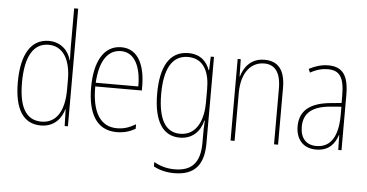

<svg xmlns="http://www.w3.org/2000/svg" viewBox="-61 -943 2360 1236"><g transform="rotate(5 1119.0 -325.5)"><path d="M221 -56C310 -56 354 -116 370 -174H372L375 -66H396V-826H370V-577C370 -549 371 -522 372 -491H370C356 -547 308 -603 227 -603C114 -603 50 -505 50 -321C50 -148 107 -56 221 -56ZM223 -81C121 -81 77 -167 77 -321C77 -491 130 -578 227 -578C319 -578 370 -496 370 -366V-300C370 -166 322 -81 223 -81Z M695 -603C578 -603 523 -489 523 -329C523 -163 580 -56 711 -56C759 -56 797 -68 832 -88V-117C789 -92 754 -81 711 -81C603 -81 548 -172 549 -337H850V-364C850 -490 809 -603 695 -603ZM695 -578C786 -578 826 -483 825 -361H550C558 -506 612 -578 695 -578Z M1128 -603C1005 -603 950 -498 950 -326C950 -144 1012 -56 1119 -56C1199 -56 1250 -106 1268 -179H1271C1268 -138 1268 -113 1268 -80V-34C1268 90 1217 150 1104 150C1050 150 1009 136 970 115V143C1007 163 1050 175 1104 175C1238 175 1294 101 1294 -34V-593H1273L1270 -505H1267C1248 -557 1209 -603 1128 -603ZM1128 -578C1231 -578 1268 -490 1268 -385V-295C1268 -195 1233 -81 1119 -81C1026 -81 976 -161 976 -326C976 -479 1020 -578 1128 -578Z M1620 -603C1531 -603 1488 -541 1471 -482H1469L1467 -593H1447V-66H1473V-374C1473 -511 1537 -579 1620 -579C1687 -579 1728 -534 1728 -425V-66H1754V-432C1754 -551 1706 -603 1620 -603Z M2031 -603C1990 -603 1946 -590 1908 -569L1918 -546C1961 -570 1998 -578 2031 -578C2106 -578 2138 -537 2138 -417V-369L2065 -362C1941 -350 1869 -300 1869 -195C1869 -119 1910 -56 2000 -56C2086 -56 2122 -109 2139 -162H2141L2143 -66H2164V-422C2164 -552 2123 -603 2031 -603ZM2065 -339 2139 -345V-286C2138 -164 2099 -79 2000 -79C1934 -79 1896 -121 1896 -195C1896 -285 1955 -329 2065 -339Z"/></g></svg>

Font: Noto Sans Malayalam UI Condensed Thin
Style: Regular
Weight: 100
Width: 3
Designer: Jelle Bosma - Monotype Design Team
Foundry: Monotype Imaging Inc.
Version: Version 2.104